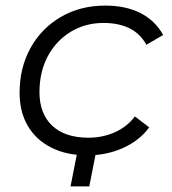

<svg xmlns="http://www.w3.org/2000/svg" viewBox="-20 -550 616 686"><path d="M293 5Q218 5 163.5 -22.5Q109 -50 79.5 -100Q50 -150 50 -218Q50 -308 89 -378.5Q128 -449 197.5 -489.5Q267 -530 356 -530Q429 -530 481.5 -503.5Q534 -477 563 -425L503 -390Q481 -430 442.5 -449Q404 -468 350 -468Q284 -468 232 -436Q180 -404 150.5 -348.5Q121 -293 121 -221Q121 -144 166.5 -101Q212 -58 296 -58Q347 -58 390.5 -77.5Q434 -97 462 -134L513 -95Q479 -48 420 -21.5Q361 5 293 5ZM325 -16 299 116H232L258 -16Z"/></svg>

Font: MOST Montserrat
Style: Italic
Weight: 400
Italic angle: -11.3°
Designer: Julieta Ulanovsky
Foundry: Julieta Ulanovsky
Version: Version 8.000;March 11, 2024;FontCreator 15.0.0.2926 64-bit